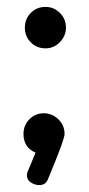

<svg xmlns="http://www.w3.org/2000/svg" viewBox="-20 -442 259 556"><path d="M107 -114Q131 -114 149 -96.5Q167 -79 167 -54Q167 -38 118 79Q111 94 94 94Q81 94 69.5 86.5Q58 79 58 66Q58 58 61 53L83 0Q48 -15 48 -54Q48 -79 65 -96.5Q82 -114 107 -114ZM112 -422Q136 -422 153.5 -404.5Q171 -387 171 -362Q171 -338 153.5 -320Q136 -302 112 -302Q86 -302 69 -319.5Q52 -337 52 -362Q52 -387 69 -404.5Q86 -422 112 -422Z"/></svg>

Font: Dosis
Style: SemiBold
Weight: 600
Designer: Edgar Tolentino, Pablo Impallari, Igino Marini
Foundry: Edgar Tolentino, Pablo Impallari, Igino Marini
Version: Version 1.007